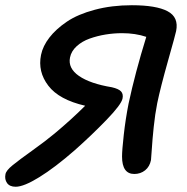

<svg xmlns="http://www.w3.org/2000/svg" viewBox="-58 -667 715 735"><path d="M2 47.9Q-21 47.9 -31 33.7Q-41 19.5 -37.1 0Q-34.7 -14.2 -9.8 -34.4Q15.1 -54.7 65.4 -90.6Q115.7 -126.5 150.9 -155.8Q215.3 -209.5 268.1 -262.2Q168 -285.2 127 -338.9Q85.9 -392.6 99.1 -457Q106 -490.7 131.1 -523.2Q156.2 -555.7 198 -584Q239.7 -612.3 304.7 -629.6Q369.6 -647 446.8 -647Q540 -647 583.5 -624Q627 -601.1 616.2 -547.9Q614.3 -537.1 585.2 -434.3Q556.2 -331.5 543.9 -272Q535.6 -230 530.5 -181.4Q525.4 -132.8 523.2 -96.9Q521 -61 520 -54.2Q515.1 -29.3 497.6 -15.1Q480 -1 456.1 -1Q409.2 -1 409.2 -67.9Q409.2 -91.3 415.8 -150.9Q422.4 -210.4 434.1 -270Q459.5 -388.7 502 -525.9Q460.4 -540 409.2 -540Q377.9 -540 346.4 -534.9Q314.9 -529.8 285.4 -519.3Q255.9 -508.8 235.4 -490Q214.8 -471.2 210 -446.8Q201.7 -405.8 244.4 -376.2Q287.1 -346.7 370.1 -333Q396 -327.1 405.3 -317.1Q414.6 -307.1 411.1 -290Q406.7 -267.1 350.1 -208.5Q293.5 -149.9 228 -91.8Q151.9 -25.4 92.5 11.2Q33.2 47.9 2 47.9Z"/></svg>

Font: Shantell Sans Irregular
Style: Italic
Weight: 500
Italic angle: -11.31°
Designer: Stephen Nixon, Anya Danilova, Shantell Martin
Foundry: Arrow Type
Version: Version 1.006;[9816181b4]